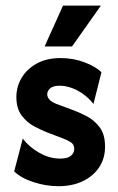

<svg xmlns="http://www.w3.org/2000/svg" viewBox="-20 -632 408 666"><path d="M182.6 13.9Q140.3 13.9 96.9 0Q53.5 -13.9 29.2 -37.5L59 -151.4Q79.2 -123.6 114.9 -102.8Q150.7 -81.9 188.9 -81.9Q214.6 -81.9 226 -91.7Q237.5 -101.4 237.5 -115.3Q237.5 -131.2 225.7 -138.5Q213.9 -145.8 201.4 -150.7L143.1 -172.9Q123.6 -180.6 98.6 -193.8Q73.6 -206.9 55.2 -231.2Q36.8 -255.6 36.8 -295.1Q36.8 -331.2 54.9 -361.8Q72.9 -392.4 107.3 -411.5Q141.7 -430.6 190.3 -430.6Q235.4 -430.6 274.7 -415.3Q313.9 -400 331.9 -381.2L304.2 -271.5Q288.2 -291.7 268.4 -305.9Q248.6 -320.1 227.4 -327.4Q206.2 -334.7 186.8 -334.7Q164.6 -334.7 154.2 -325.7Q143.8 -316.7 143.8 -304.9Q143.8 -295.8 151 -287.2Q158.3 -278.5 175.7 -271.5L229.9 -251.4Q253.5 -243.1 280.2 -229.2Q306.9 -215.3 325.7 -190.6Q344.4 -166 344.4 -122.9Q344.4 -82.6 324 -51.7Q303.5 -20.8 267 -3.5Q230.6 13.9 182.6 13.9ZM134.7 -470.8 198.6 -612.5H329.9L229.9 -470.8Z"/></svg>

Font: Afacad Flux
Style: Bold
Weight: 700
Designer: Kristian Moeller
Foundry: Dicotype
Version: Version 1.100